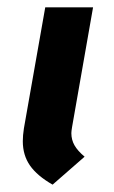

<svg xmlns="http://www.w3.org/2000/svg" viewBox="-20 -490 310 522"><path d="M42 -106Q42 -122 45 -141L103 -470H233L176 -145Q174 -133 174 -128Q174 -110 182.5 -95Q191 -80 210 -64L123 12Q81 -12 61.5 -40Q42 -68 42 -106Z"/></svg>

Font: KoHo
Style: Bold Italic
Weight: 700
Italic angle: -10°
Version: Version 1.000; ttfautohint (v1.6)